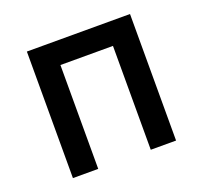

<svg xmlns="http://www.w3.org/2000/svg" viewBox="-97 -628 779 738"><g transform="rotate(-20 293.0 -259.0)"><path d="M82 0V-517.6H503.9V0H400.4V-424.8H185.5V0Z"/></g></svg>

Font: Caskaydia Cove
Style: Regular
Weight: 400
Monospace: yes
Designer: Aaron Bell
Foundry: Saja Typeworks
Version: Version 4.300; ttfautohint (v1.8.3)